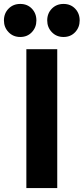

<svg xmlns="http://www.w3.org/2000/svg" viewBox="-66 -956 425 976"><path d="M68 0V-706H225V0ZM37 -768Q1 -768 -22.5 -792.5Q-46 -817 -46 -852Q-46 -888 -22.5 -912Q1 -936 37 -936Q73 -936 96 -912Q119 -888 119 -852Q119 -817 96 -792.5Q73 -768 37 -768ZM257 -768Q221 -768 197.5 -792.5Q174 -817 174 -852Q174 -888 197.5 -912Q221 -936 257 -936Q293 -936 316 -912Q339 -888 339 -852Q339 -817 316 -792.5Q293 -768 257 -768Z"/></svg>

Font: Outfit Thin
Style: Bold
Weight: 700
Version: Version 1.100;gftools[0.9.27]